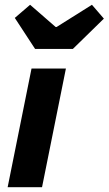

<svg xmlns="http://www.w3.org/2000/svg" viewBox="-20 -784 455 804"><path d="M12 0H156L256 -497H112ZM127 -579H285L415 -706L365 -764L217 -671H213L106 -764L42 -709Z"/></svg>

Font: Source Sans Pro
Style: Bold Italic
Weight: 700
Italic angle: -11°
Designer: Paul D. Hunt
Foundry: Adobe Systems Incorporated
Version: Version 3.006;hotconv 1.0.111;makeotfexe 2.5.65597